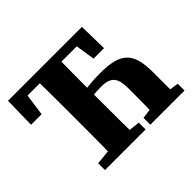

<svg xmlns="http://www.w3.org/2000/svg" viewBox="-146 -865 1073 1073"><g transform="rotate(-45 390.0 -328.5)"><path d="M133.2 0H454.1V-53.7L324.9 -68.7H281.1L133.2 -53.7V0ZM217.1 0H391C388 -103 388 -207 388 -310.7V-371.5C388 -452 388 -556 391 -657H217.1C220.1 -554 220.1 -450 220.1 -347V-310C220.1 -205 220.1 -101 217.1 0ZM491.7 0H761.9V-53.7L656.1 -68.7H600.2L491.7 -53.7V0ZM20 -471.1H103.4L129.6 -657L57.2 -600.5H573.7L502 -657L528.3 -485.5H611L608 -657H23.7L20 -471.1ZM545.9 0H709.9V-195.9C709.9 -356.7 655.6 -402.4 494.1 -402.4C429.8 -402.4 364.4 -393.8 305.5 -383.8V-327.8C353.1 -339.6 397.3 -344.7 447.3 -344.7C534 -344.7 548.9 -303.9 548.9 -220.8C548.9 -123.6 547.9 -69 545.9 0Z"/></g></svg>

Font: Source Serif Variable
Style: Regular
Weight: 389
Designer: Frank Grießhammer
Foundry: Adobe Systems Incorporated
Version: Version 3.001;hotconv 1.0.111;makeotfexe 2.5.65597